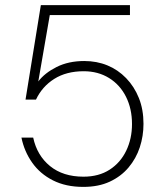

<svg xmlns="http://www.w3.org/2000/svg" viewBox="-20 -720 642 752"><path d="M306 12Q238 12 187.5 -13.5Q137 -39 106 -83Q75 -127 64 -181H110Q125 -111 176 -69.5Q227 -28 307 -28Q367 -28 409.5 -55.5Q452 -83 474.5 -130Q497 -177 497 -234Q497 -294 473.5 -341Q450 -388 407 -414.5Q364 -441 308 -441Q240 -441 192.5 -411Q145 -381 121 -330H80L140 -700H489V-661H175L130 -401Q155 -434 201.5 -457.5Q248 -481 310 -481Q359 -481 400.5 -464Q442 -447 474 -414Q506 -381 524 -336Q542 -291 542 -235Q542 -187 527.5 -143Q513 -99 483.5 -64Q454 -29 410 -8.5Q366 12 306 12Z"/></svg>

Font: DM Sans 24pt ExtraLight
Style: Regular
Weight: 250
Designer: Colophon Foundry, Jonny Pinhorn
Foundry: Colophon Foundry
Version: Version 4.004;gftools[0.9.30]